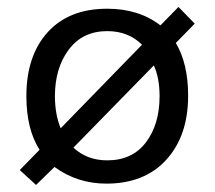

<svg xmlns="http://www.w3.org/2000/svg" viewBox="-20 -511 610 546"><path d="M135 -36.2 82.5 15 36.2 -27.5 92.5 -85Q55 -143.8 55 -237.5Q55 -352.5 115.6 -419.4Q176.2 -486.2 285 -486.2Q375 -486.2 436.2 -438.8L487.5 -491.2L533.8 -443.8L480 -388.8Q515 -330 515 -238.8Q515 -125 453.1 -56.9Q391.2 11.2 282.5 11.2Q200 11.2 135 -36.2ZM136.2 -237.5Q136.2 -186.2 152.5 -146.2L383.8 -383.8Q345 -422.5 285 -422.5Q215 -422.5 175.6 -370Q136.2 -317.5 136.2 -237.5ZM417.5 -325 188.8 -91.2Q227.5 -55 285 -55Q356.2 -55 395 -106.2Q433.8 -157.5 433.8 -237.5Q433.8 -288.8 417.5 -325Z"/></svg>

Font: Cambay
Style: Regular
Weight: 400
Version: Version 1.180;PS 001.180;hotconv 1.0.70;makeotf.lib2.5.58329